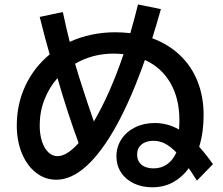

<svg xmlns="http://www.w3.org/2000/svg" viewBox="-20 -795 978 843"><path d="M491.2 -108.4Q491.2 -149.9 512.9 -183.3Q534.7 -216.8 573 -235.8Q611.3 -254.9 659.2 -254.9Q716.8 -254.9 766.1 -226.1Q767.6 -247.6 767.6 -268.6Q767.6 -362.8 728 -430.9Q688.5 -499 616.2 -531.7Q556.6 -362.3 491.9 -244.9Q427.2 -127.4 360.4 -66.7Q293.5 -5.9 227.5 -5.9Q177.7 -5.9 138.2 -36.6Q98.6 -67.4 76.2 -121.8Q53.7 -176.3 53.7 -244.1Q53.7 -338.4 91.6 -418.9Q129.4 -499.5 198.2 -556.2Q180.2 -617.2 154.3 -720.7L255.9 -742.2Q272.5 -664.6 286.1 -611.3Q377.9 -653.3 486.3 -653.3Q518.1 -653.3 552.2 -649.4Q574.2 -726.6 585.9 -775.4L686.5 -754.9Q666 -682.6 648.4 -627Q718.8 -601.1 769.5 -553.2Q820.3 -505.4 847.2 -438.2Q874 -371.1 874 -289.1Q874 -213.4 854.5 -150.4Q882.8 -119.6 915 -74.2L844.7 -2Q824.7 -33.7 809.1 -56.6Q779.8 -16.6 739.5 5.4Q699.2 27.3 648.4 27.3Q603 27.3 567.1 10Q531.2 -7.3 511.2 -38.3Q491.2 -69.3 491.2 -108.4ZM232.4 -109.4Q273.4 -109.4 325.2 -167Q274.9 -303.7 232.4 -452.1Q195.3 -410.2 174.8 -356.9Q154.3 -303.7 154.3 -244.1Q154.3 -205.1 164.3 -174.3Q174.3 -143.6 192.1 -126.5Q210 -109.4 232.4 -109.4ZM392.1 -261.7Q462.9 -381.8 522.5 -557.1Q499 -559.6 478.5 -559.6Q386.2 -559.6 309.6 -515.1Q345.2 -396 392.1 -261.7ZM654.3 -55.7Q688 -55.7 713.6 -73.7Q739.3 -91.8 754.4 -125.5Q728.5 -152.3 704.3 -164.6Q680.2 -176.8 654.3 -176.8Q620.6 -176.8 601.3 -160.4Q582 -144 582 -116.2Q582 -88.4 601.3 -72Q620.6 -55.7 654.3 -55.7Z"/></svg>

Font: Pretendard SemiBold
Style: Regular
Weight: 600
Designer: Base glyphs from Inter by Rasmus Andersson; Hangeul glyphs from Noto Sans CJK(Source Han Sans) by Jang Soo-young and Kan
Foundry: Kil Hyung-jin
Version: Version 1.309